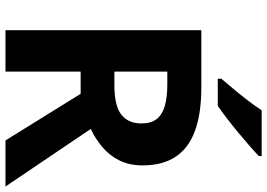

<svg xmlns="http://www.w3.org/2000/svg" viewBox="-157 -817 974 700"><g transform="rotate(90 330.0 -467.0)"><path d="M298 -714Q395 -714 458 -690.5Q521 -667 552 -619.5Q583 -572 583 -500Q583 -451 564.5 -414.5Q546 -378 515.5 -352.5Q485 -327 450 -311L660 0H492L322 -274H241V0H90V-714ZM287 -590H241V-397H290Q365 -397 397.5 -422Q430 -447 430 -496Q430 -530 414.5 -550.5Q399 -571 367.5 -580.5Q336 -590 287 -590ZM549 -924Q535 -910 512 -890Q489 -870 462.5 -848Q436 -826 410.5 -806.5Q385 -787 366 -774H267V-787Q283 -806 304.5 -831.5Q326 -857 347 -884.5Q368 -912 382 -934H549Z"/></g></svg>

Font: Noto Sans Gurmukhi
Style: Regular
Weight: 400
Designer: Jelle Bosma - Monotype Design Team
Foundry: Monotype Imaging Inc.
Version: Version 2.003